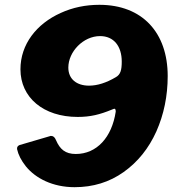

<svg xmlns="http://www.w3.org/2000/svg" viewBox="-20 -770 733 798"><path d="M290 8C367 8 435 -13 494 -55C553 -97 598 -153 630 -224C661 -294 677 -371 677 -454C677 -634 572 -750 393 -750C336 -750 282 -739 232 -716C132 -671 65 -586 65 -482C65 -365 160 -284 303 -284C356 -284 395 -294 444 -314C448 -315 452 -318 456 -318C459 -318 461 -314 461 -306C445 -199 382 -130 295 -130C251 -130 229 -150 213 -187C208 -199 202 -205 193 -205C190 -205 188 -205 187 -204L61 -167C54 -164 51 -159 51 -154V-150C56 -127 68 -103 88 -78C128 -29 199 8 290 8ZM350 -414C299 -414 264 -441 264 -489C264 -555 326 -620 396 -620C453 -620 486 -578 486 -514C486 -479 481 -460 461 -449C422 -426 385 -414 350 -414Z"/></svg>

Font: Libre Franklin ExtraBold
Style: Italic
Weight: 800
Italic angle: -8°
Designer: Pablo Impallari, Rodrigo Fuenzalida
Foundry: Impallari Type
Version: Version 1.002; ttfautohint (v1.5)